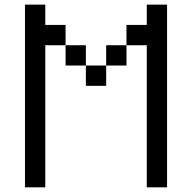

<svg xmlns="http://www.w3.org/2000/svg" viewBox="-20 -801 821 821"><path d="M434 -520.8V-434H347.2V-520.8ZM260.4 -607.6H347.2V-520.8H260.4ZM173.6 0H86.8V-781.2H173.6V-694.4H260.4V-607.6H173.6ZM520.8 -520.8H434V-607.6H520.8ZM520.8 -607.6V-694.4H607.6V-781.2H694.4V0H607.6V-607.6Z"/></svg>

Font: 8-bit Operator+
Style: Regular
Weight: 400
Designer: GrandChaos9000
Foundry: Grand Chaos Productions
Version: Version 1.2.0 - April 24, 2014